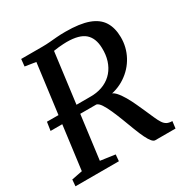

<svg xmlns="http://www.w3.org/2000/svg" viewBox="-171 -894 1006 1038"><g transform="rotate(-30 332.5 -375.5)"><path d="M5.5 0 9 -40.5 76 -53.5 158.5 -688 91 -698.5 95.5 -743H227.5Q253 -743 275.2 -745Q297.5 -747 321.5 -749Q345.5 -751 375.5 -751Q465 -751 518.5 -731.5Q572 -712 596.2 -673Q620.5 -634 621 -576Q621.5 -514 592.8 -460.2Q564 -406.5 512.2 -371.8Q460.5 -337 392.5 -330L414.5 -338Q431.5 -339.5 449.2 -320.5Q467 -301.5 483.2 -273.2Q499.5 -245 512.2 -216.8Q525 -188.5 533 -171Q548.5 -136 559.2 -111.5Q570 -87 579.8 -72Q589.5 -57 602.5 -50.2Q615.5 -43.5 635.5 -43.5L630 0H503.5Q494 0 483.5 -12Q473 -24 460.8 -48.8Q448.5 -73.5 434 -111.5Q420.5 -147 406.8 -183Q393 -219 379 -250.5Q365 -282 351.5 -302.5Q338 -323 324.5 -326.5Q321.5 -326.5 311.8 -326.5Q302 -326.5 282.8 -326.5Q263.5 -326.5 231.5 -326.5Q199.5 -326.5 152 -326.5Q104.5 -326.5 38.5 -326.5L46.5 -379.5Q102 -379.5 144 -379.2Q186 -379 216.8 -379Q247.5 -379 268.8 -379Q290 -379 303.5 -379Q317 -379 324.5 -379.2Q332 -379.5 335 -379.5Q374.5 -382 406.5 -397Q438.5 -412 460.5 -437.8Q482.5 -463.5 493.8 -498.8Q505 -534 503.5 -576.5Q502 -638 467.2 -668.8Q432.5 -699.5 353.5 -699.5Q346.5 -699.5 332.8 -698.8Q319 -698 303 -696.5Q287 -695 273.5 -692.5Q260 -690 253 -687L275.5 -726L188.5 -53.5L280 -40.5L276.5 0Z"/></g></svg>

Font: Merriweather 24pt Medium
Style: Italic
Weight: 500
Italic angle: -7.8°
Version: Version 2.101